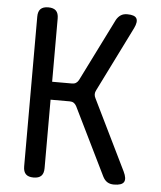

<svg xmlns="http://www.w3.org/2000/svg" viewBox="-53 -786 706 843"><g transform="rotate(5 300.0 -365.0)"><path d="M126 10Q103 10 92 -1Q81 -12 81 -35V-695Q81 -718 92 -729Q103 -740 126 -740Q149 -740 160 -729Q171 -718 171 -695V-416H259Q269 -416 276 -420.5Q283 -425 288 -434L426 -711Q434 -725 445.5 -732.5Q457 -740 474 -740Q507 -740 515 -725.5Q523 -711 509 -682L367 -396Q362 -387 362 -378Q362 -369 367 -360L518 -51Q533 -20 524 -5Q515 10 480 10Q463 10 451 2.5Q439 -5 431 -21L285 -319Q280 -328 273 -332.5Q266 -337 256 -337H171V-35Q171 -12 160 -1Q149 10 126 10Z"/></g></svg>

Font: Maple Mono Normal
Style: Regular
Weight: 400
Monospace: yes
Designer: subframe7536
Version: Version 7.000